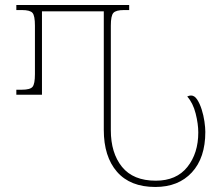

<svg xmlns="http://www.w3.org/2000/svg" viewBox="-20 -734 872 764"><path d="M598 10Q498 10 445.5 -50.5Q393 -111 393 -217V-689H147V-357H45V-377H67Q100 -377 109.5 -388.5Q119 -400 119 -439V-632Q119 -671 109.5 -682.5Q100 -694 67 -694H45V-714H494V-694H474Q441 -694 431 -682.5Q421 -671 421 -632V-216Q421 -125 465.5 -70Q510 -15 600 -15Q682 -15 725.5 -69.5Q769 -124 769 -207Q769 -241 758.5 -282.5Q748 -324 725 -350Q733 -354 740 -354Q754 -354 764.5 -338Q775 -322 782.5 -298.5Q790 -275 793.5 -250.5Q797 -226 797 -209Q797 -106 743.5 -48Q690 10 598 10Z"/></svg>

Font: Noto Serif Georgian SemiCondensed Thin
Style: Regular
Weight: 100
Width: 4
Designer: Monotype Design Team, Akaki Razmadze
Foundry: Google LLC
Version: Version 2.003; ttfautohint (v1.8.4.7-5d5b)